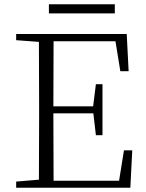

<svg xmlns="http://www.w3.org/2000/svg" viewBox="-20 -883 686 903"><path d="M210 -820V-863H520V-820ZM546 -548 523 -689H232Q231 -548 231 -383H418L431 -487H462V-247H431L419 -350H231Q231 -172 232 -33H540L563 -176H602L593 0H56V-29L163 -38Q164 -185 164 -333V-390Q164 -539 163 -686L56 -694V-723H576L585 -548Z"/></svg>

Font: Minh Nguyen ExtraLight
Style: Regular
Weight: 250
Designer: Ryoko NISHIZUKA 西塚涼子 (kana & ideographs); Frank Grießhammer (Latin, Greek & Cyrillic); Wenlong ZHANG 张文龙 (bopomofo); San
Foundry: Adobe
Version: Version 1.100;July 7, 2023;FontCreator 14.0.0.2814 64-bit